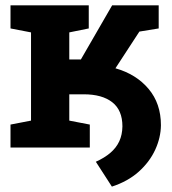

<svg xmlns="http://www.w3.org/2000/svg" viewBox="-20 -548 640 713"><path d="M395.5 145 335.9 52.7Q368.2 38.1 389.9 19.5Q411.6 1 422.9 -23.2Q434.1 -47.4 434.6 -78.6Q434.6 -138.7 397 -168.2Q359.4 -197.8 291 -197.8H237.3V-100.1L313.5 -85.4V0H19V-85.4L95.2 -100.1V-427.7L19 -442.4V-528.3H309.6V-442.4L237.3 -427.7V-327.1H280.3L396.5 -528.3H569.3V-442.4L497.6 -430.7L408.7 -294.4Q485.8 -272.5 531.7 -218Q577.6 -163.6 577.6 -83Q577.1 -37.1 556.4 8.1Q535.6 53.2 495.4 89.4Q455.1 125.5 395.5 145Z"/></svg>

Font: Robotiche
Style: Bold
Weight: 700
Designer: Google
Version: Version 2.001